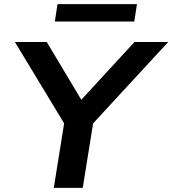

<svg xmlns="http://www.w3.org/2000/svg" viewBox="-20 -908 833 928"><path d="M240 0 298 -362 311 -277 52 -705H206L380 -414H362L630 -705H793L398 -277L438 -362L380 0ZM245 -804 258 -888H642L629 -804Z"/></svg>

Font: Nunito Sans 10pt SemiExpanded
Style: Bold Italic
Weight: 700
Width: 6
Italic angle: -9°
Designer: Vernon Adams
Foundry: Vernon Adams
Version: Version 3.101;gftools[0.9.27]